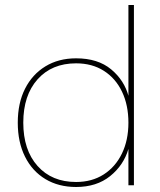

<svg xmlns="http://www.w3.org/2000/svg" viewBox="-20 -740 641 767"><path d="M494 -354 493 -351V-720H515V0H493V-145Q474 -80 420 -36.5Q366 7 284 7Q214 7 161.5 -24.5Q109 -56 80 -114Q51 -172 51 -250Q51 -328 80 -385.5Q109 -443 161.5 -475Q214 -507 284 -507Q371 -507 424 -463Q477 -419 494 -354ZM73 -250Q73 -141 130 -77Q187 -13 284 -13Q347 -13 394 -43Q441 -73 467 -126.5Q493 -180 493 -250Q493 -320 467.5 -373.5Q442 -427 395 -457Q348 -487 284 -487Q187 -487 130 -423Q73 -359 73 -250Z"/></svg>

Font: Albert Sans Thin
Style: Regular
Weight: 250
Designer: Andreas Rasmussen
Foundry: a.Foundry
Version: Version 1.025